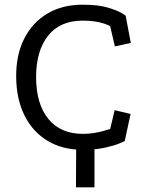

<svg xmlns="http://www.w3.org/2000/svg" viewBox="-20 -624 624 819"><path d="M304 175 305 0 383 -29V175ZM450 -512Q440 -518 423.5 -523.5Q407 -529 384.5 -532.5Q362 -536 333 -536Q236 -536 185 -471.5Q134 -407 134 -295Q134 -181 186 -117Q238 -53 333 -53Q358 -53 380 -56.5Q402 -60 420 -65Q438 -70 450 -74L469 -154L537 -138L512 -22Q512 -22 490 -12.5Q468 -3 427.5 6Q387 15 333 15Q247 15 183.5 -23Q120 -61 85 -130.5Q50 -200 49 -295Q48 -389 83 -458.5Q118 -528 182 -566Q246 -604 332 -604Q398 -604 438.5 -592Q479 -580 497.5 -569Q516 -558 516 -557L538 -441L470 -426Z"/></svg>

Font: Podkova VF Beta
Style: Regular
Weight: 400
Designer: Ilya Yudin
Foundry: Cyreal (www.cyreal.org)
Version: Version 2.100